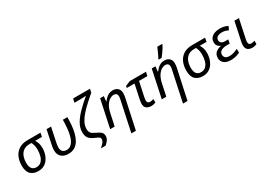

<svg xmlns="http://www.w3.org/2000/svg" viewBox="16 -1900 4515 3234"><g transform="rotate(-30 2273.5 -283.0)"><path d="M246 8Q158 8 103 -43.5Q48 -95 48 -212Q48 -303 80 -376Q112 -449 179 -492.5Q246 -536 352 -536H600L586 -462H455Q472 -433 486.5 -395Q501 -357 501 -293Q501 -246 487.5 -193.5Q474 -141 444 -95Q414 -49 365.5 -20.5Q317 8 246 8ZM252 -65Q311 -65 347 -100Q383 -135 399 -192Q415 -249 415 -316Q415 -363 405 -400Q395 -437 381 -462H348Q270 -462 224 -428Q178 -394 157.5 -337.5Q137 -281 137 -214Q137 -136 168 -100.5Q199 -65 252 -65Z M833 10Q744 10 696 -36.5Q648 -83 648 -166Q648 -186 651 -208.5Q654 -231 663 -273L718 -536H806L751 -276Q742 -234 739 -211.5Q736 -189 736 -171Q736 -114 764 -88Q792 -62 839 -62Q885 -62 917.5 -86.5Q950 -111 971.5 -152Q993 -193 1005.5 -244Q1018 -295 1024.5 -348.5Q1031 -402 1033 -451Q1035 -500 1035 -536H1123Q1123 -465 1117 -388.5Q1111 -312 1093.5 -241Q1076 -170 1044 -113.5Q1012 -57 960.5 -23.5Q909 10 833 10Z M1349 202Q1396 162 1418 132.5Q1440 103 1440 73Q1440 45 1416 30.5Q1392 16 1349 -2Q1277 -32 1244.5 -73Q1212 -114 1212 -190Q1212 -275 1259 -356.5Q1306 -438 1388 -521Q1470 -604 1575 -692Q1529 -686 1450 -686H1348L1364 -760H1692L1678 -693Q1611 -635 1544.5 -574.5Q1478 -514 1423 -452.5Q1368 -391 1335 -328.5Q1302 -266 1302 -203Q1302 -151 1324 -123Q1346 -95 1401 -71Q1459 -46 1492 -19Q1525 8 1525 61Q1525 105 1499.5 140Q1474 175 1441 202Z M1920 240 2043 -336Q2048 -359 2050.5 -375Q2053 -391 2053 -405Q2053 -436 2036 -454Q2019 -472 1982 -472Q1948 -472 1909 -448.5Q1870 -425 1836 -372Q1802 -319 1783 -231L1734 0H1646L1760 -536H1832L1821 -437H1826Q1845 -462 1870.5 -487Q1896 -512 1929.5 -529Q1963 -546 2006 -546Q2068 -546 2104.5 -512.5Q2141 -479 2141 -414Q2141 -391 2137.5 -367.5Q2134 -344 2130 -326L2008 240Z M2445 10Q2391 10 2354 -16Q2317 -42 2317 -107Q2317 -124 2321 -149Q2325 -174 2330 -198L2386 -461H2235L2242 -497L2337 -536H2652L2636 -461H2474L2417 -196Q2413 -173 2409.5 -153Q2406 -133 2406 -117Q2406 -94 2418.5 -78Q2431 -62 2459 -62Q2476 -62 2493 -65.5Q2510 -69 2530 -75V-8Q2518 -2 2492.5 4Q2467 10 2445 10Z M2924 240 3047 -336Q3052 -359 3054.5 -375Q3057 -391 3057 -405Q3057 -436 3040 -454Q3023 -472 2986 -472Q2952 -472 2913 -448.5Q2874 -425 2840 -372Q2806 -319 2787 -231L2738 0H2650L2764 -536H2836L2825 -437H2830Q2849 -462 2874.5 -487Q2900 -512 2933.5 -529Q2967 -546 3010 -546Q3072 -546 3108.5 -512.5Q3145 -479 3145 -414Q3145 -391 3141.5 -367.5Q3138 -344 3134 -326L3012 240ZM2941 -606V-620Q2954 -645 2970.5 -678Q2987 -711 3002 -745Q3017 -779 3027 -806H3121V-792Q3113 -773 3091.5 -739Q3070 -705 3044.5 -669Q3019 -633 2996 -606Z M3447 8Q3359 8 3304 -43.5Q3249 -95 3249 -212Q3249 -303 3281 -376Q3313 -449 3380 -492.5Q3447 -536 3553 -536H3801L3787 -462H3656Q3673 -433 3687.5 -395Q3702 -357 3702 -293Q3702 -246 3688.5 -193.5Q3675 -141 3645 -95Q3615 -49 3566.5 -20.5Q3518 8 3447 8ZM3453 -65Q3512 -65 3548 -100Q3584 -135 3600 -192Q3616 -249 3616 -316Q3616 -363 3606 -400Q3596 -437 3582 -462H3549Q3471 -462 3425 -428Q3379 -394 3358.5 -337.5Q3338 -281 3338 -214Q3338 -136 3369 -100.5Q3400 -65 3453 -65Z M3993 10Q3904 10 3859.5 -29Q3815 -68 3815 -128Q3815 -199 3858 -235Q3901 -271 3962 -281V-284Q3931 -297 3909 -323Q3887 -349 3887 -392Q3887 -446 3916 -480Q3945 -514 3990.5 -529.5Q4036 -545 4085 -545Q4136 -545 4173.5 -535.5Q4211 -526 4243 -509L4211 -441Q4190 -453 4158 -462.5Q4126 -472 4089 -472Q4039 -472 4004 -452Q3969 -432 3969 -385Q3969 -355 3992 -335Q4015 -315 4064 -315H4125L4110 -241H4053Q4012 -241 3978 -231.5Q3944 -222 3923.5 -200.5Q3903 -179 3903 -142Q3903 -108 3927 -84.5Q3951 -61 4007 -61Q4054 -61 4095 -75Q4136 -89 4170 -105V-31Q4143 -17 4097.5 -3.5Q4052 10 3993 10Z M4410 10Q4358 10 4322.5 -16Q4287 -42 4287 -107Q4287 -122 4290 -140.5Q4293 -159 4297 -180L4372 -536H4460L4384 -177Q4381 -164 4378.5 -148Q4376 -132 4376 -118Q4376 -94 4387 -78Q4398 -62 4427 -62Q4444 -62 4460 -65.5Q4476 -69 4496 -75V-8Q4483 -2 4458 4Q4433 10 4410 10Z"/></g></svg>

Font: Noto IKEA Latin
Style: Italic
Weight: 400
Italic angle: -12°
Designer: Monotype Design Team
Foundry: Monotype Imaging Inc.
Version: Version 1.0